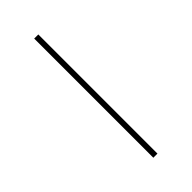

<svg xmlns="http://www.w3.org/2000/svg" viewBox="-307 -832 1152 1152"><g transform="rotate(-45 269.0 -256.5)"><path d="M250 -762H285V249H250Z"/></g></svg>

Font: Noto Sans Khmer ExtraLight
Style: Regular
Weight: 250
Version: Version 2.003